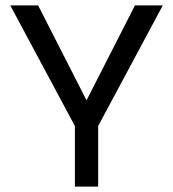

<svg xmlns="http://www.w3.org/2000/svg" viewBox="-20 -690 640 710"><path d="M18 -670 257 -224V0H343V-224L582 -670H479L300 -319L121 -670Z"/></svg>

Font: LT Wave Mono
Style: Regular
Weight: 400
Designer: Daniel Lyons
Version: Version 2.5 (Glyphs App)